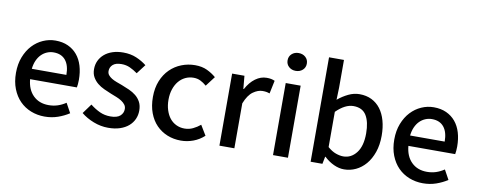

<svg xmlns="http://www.w3.org/2000/svg" viewBox="-67 -1114 3587 1443"><g transform="rotate(10 1726.0 -392.0)"><path d="M316 13Q260 13 211 -6.5Q162 -26 126 -62.5Q90 -99 69 -152.5Q48 -206 48 -274Q48 -341 69 -395Q90 -449 125 -486.5Q160 -524 205.5 -544Q251 -564 299 -564Q354 -564 395.5 -545Q437 -526 465.5 -492Q494 -458 508.5 -410Q523 -362 523 -303Q523 -286 521.5 -270.5Q520 -255 518 -245H161Q168 -166 213.5 -121.5Q259 -77 331 -77Q368 -77 400 -87.5Q432 -98 462 -118L502 -45Q464 -20 417 -3.5Q370 13 316 13ZM424 -324Q424 -396 392.5 -435Q361 -474 301 -474Q275 -474 251 -464Q227 -454 208 -435Q189 -416 176.5 -388Q164 -360 160 -324Z M801 13Q744 13 689 -8.5Q634 -30 594 -63L648 -137Q685 -108 722 -91Q759 -74 803 -74Q854 -74 877.5 -95Q901 -116 901 -147Q901 -166 890.5 -180Q880 -194 862.5 -205.5Q845 -217 823.5 -225.5Q802 -234 779 -243Q752 -254 723.5 -267Q695 -280 672.5 -298.5Q650 -317 635.5 -342.5Q621 -368 621 -403Q621 -438 634.5 -467Q648 -496 673.5 -518Q699 -540 735.5 -552Q772 -564 817 -564Q873 -564 917.5 -545Q962 -526 996 -499L942 -428Q913 -449 883.5 -462.5Q854 -476 819 -476Q774 -476 752.5 -456.5Q731 -437 731 -408Q731 -390 741 -377.5Q751 -365 767 -355Q783 -345 804.5 -337Q826 -329 848 -321Q877 -310 906 -297Q935 -284 958 -265.5Q981 -247 995.5 -220Q1010 -193 1010 -154Q1010 -120 996.5 -89.5Q983 -59 956.5 -36Q930 -13 891 0Q852 13 801 13Z M1356 13Q1300 13 1252 -6.5Q1204 -26 1168.5 -62.5Q1133 -99 1113 -152.5Q1093 -206 1093 -274Q1093 -343 1115 -397Q1137 -451 1174.5 -488Q1212 -525 1261.5 -544.5Q1311 -564 1365 -564Q1418 -564 1457 -545.5Q1496 -527 1526 -501L1469 -426Q1446 -446 1422.5 -457.5Q1399 -469 1370 -469Q1336 -469 1307 -455Q1278 -441 1257 -415.5Q1236 -390 1224 -354Q1212 -318 1212 -274Q1212 -231 1223.5 -195Q1235 -159 1255 -134Q1275 -109 1304 -95Q1333 -81 1367 -81Q1402 -81 1432 -95.5Q1462 -110 1487 -131L1533 -55Q1496 -21 1450 -4Q1404 13 1356 13Z M1649 -550H1743L1752 -451H1756Q1785 -505 1825.5 -534.5Q1866 -564 1911 -564Q1931 -564 1945.5 -561Q1960 -558 1973 -552L1952 -452Q1938 -457 1926 -459Q1914 -461 1897 -461Q1863 -461 1826 -435Q1789 -409 1763 -343V0H1649Z M2058 -550H2172V0H2058ZM2115 -653Q2084 -653 2063 -672Q2042 -691 2042 -721Q2042 -751 2063 -770Q2084 -789 2115 -789Q2147 -789 2168 -770Q2189 -751 2189 -721Q2189 -691 2168 -672Q2147 -653 2115 -653Z M2345 -797H2459V-586L2456 -492L2459 -495Q2494 -524 2535.5 -544Q2577 -564 2620 -564Q2672 -564 2712.5 -544Q2753 -524 2780.5 -487.5Q2808 -451 2822.5 -399.5Q2837 -348 2837 -285Q2837 -214 2817.5 -158.5Q2798 -103 2765.5 -65Q2733 -27 2690.5 -7Q2648 13 2601 13Q2563 13 2523.5 -5Q2484 -23 2449 -56H2446L2435 0H2345ZM2459 -132Q2491 -104 2522 -93Q2553 -82 2579 -82Q2639 -82 2679 -133.5Q2719 -185 2719 -282Q2719 -369 2689 -418.5Q2659 -468 2590 -468Q2527 -468 2459 -401Z M3203 13Q3147 13 3098 -6.5Q3049 -26 3013 -62.5Q2977 -99 2956 -152.5Q2935 -206 2935 -274Q2935 -341 2956 -395Q2977 -449 3012 -486.5Q3047 -524 3092.5 -544Q3138 -564 3186 -564Q3241 -564 3282.5 -545Q3324 -526 3352.5 -492Q3381 -458 3395.5 -410Q3410 -362 3410 -303Q3410 -286 3408.5 -270.5Q3407 -255 3405 -245H3048Q3055 -166 3100.5 -121.5Q3146 -77 3218 -77Q3255 -77 3287 -87.5Q3319 -98 3349 -118L3389 -45Q3351 -20 3304 -3.5Q3257 13 3203 13ZM3311 -324Q3311 -396 3279.5 -435Q3248 -474 3188 -474Q3162 -474 3138 -464Q3114 -454 3095 -435Q3076 -416 3063.5 -388Q3051 -360 3047 -324Z"/></g></svg>

Font: Kinto Sans Med
Style: Regular
Weight: 500
Designer: Authors: Ryoko NISHIZUKA  (kana & ideographs); Paul D. Hunt (Latin, Greek & Cyrillic); Wenlong ZHANG  (bopomofo); Sandol
Foundry: Adobe Systems Incorporated, ookami Inc.
Version: Version 0.001